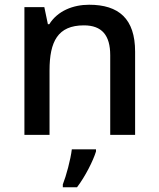

<svg xmlns="http://www.w3.org/2000/svg" viewBox="-20 -569 670 810"><path d="M356 -549C288 -549 223 -523 188 -467H182L167 -539H83V0H189V-272C189 -394 224 -462 334 -462C410 -462 445 -420 445 -336V0H550V-351C550 -490 481 -549 356 -549ZM385 70V61H283C278 104 259 174 245 209V221H305C340 175 373 109 385 70Z"/></svg>

Font: Noto Sans Devanagari UI Medium
Style: Regular
Weight: 500
Designer: Jelle Bosma - Monotype Design Team
Foundry: Monotype Imaging Inc.
Version: Version 2.004